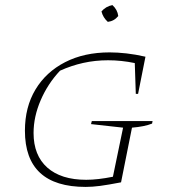

<svg xmlns="http://www.w3.org/2000/svg" viewBox="-20 -729 676 755"><path d="M317 6Q78 6 78 -215Q78 -308 119.5 -377Q161 -446 236 -484.5Q311 -523 411 -523Q442 -523 477.5 -519Q513 -515 552 -506L523 -360H514L510 -481Q457 -492 405 -492Q354 -492 307 -481.5Q260 -471 216 -451Q168 -400 140 -335Q112 -270 112 -206Q112 -118 166 -70Q220 -22 319 -22Q364 -22 424 -34L464 -227L338 -241L341 -253H580L578 -243Q563 -237 543 -233Q523 -229 499 -227L456 -12Q404 -2 373.5 2Q343 6 317 6ZM422 -709Q442 -691 445 -666Q429 -646 404 -643Q385 -660 379 -684Q396 -704 422 -709Z"/></svg>

Font: Piazzolla SC Thin
Style: Italic
Weight: 100
Italic angle: -11.3°
Designer: Juan Pablo del Peral
Foundry: Huerta Tipografica
Version: Version 1.330